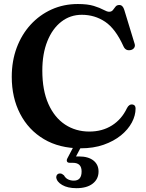

<svg xmlns="http://www.w3.org/2000/svg" viewBox="-20 -738 746 980"><path d="M672 -184Q672 -148.5 653 -112.8Q634 -77 597.5 -47.2Q561 -17.5 509 0.8Q457 19 391.5 19Q283 19 204.2 -27.8Q125.5 -74.5 82.8 -157Q40 -239.5 40 -346Q40 -426.5 65.2 -494.2Q90.5 -562 136.2 -612Q182 -662 243.5 -689.8Q305 -717.5 377.5 -717.5Q427.5 -717.5 458.8 -707.8Q490 -698 508.2 -688Q526.5 -678 537 -678Q549.5 -678 556.2 -686.5Q563 -695 569.5 -703.8Q576 -712.5 589 -712.5Q607 -712.5 614.5 -687L667 -515Q671 -503.5 665 -494.2Q659 -485 647 -482.5Q621 -477 610 -502Q569.5 -591.5 516.5 -627Q463.5 -662.5 397.5 -662.5Q338.5 -662.5 293 -627.2Q247.5 -592 221.8 -528Q196 -464 196 -377.5Q196 -277 227 -207.5Q258 -138 312.2 -102.2Q366.5 -66.5 436 -66.5Q502 -66.5 551.5 -97.8Q601 -129 628 -186Q639 -207.5 657 -204.5Q672 -202 672 -184ZM364 -6H403L368 60.5Q374.5 60.5 383 60.5Q430.5 60.5 456.8 81.2Q483 102 483 137.5Q483 176 453.2 199.2Q423.5 222.5 370 222.5Q325.5 222.5 297.5 206.2Q269.5 190 267 167Q267 158.5 272 153Q277 147.5 284.5 147.5Q291.5 147 296.5 149.8Q301.5 152.5 306.5 157Q314.5 171.5 327.8 177.8Q341 184 357 184Q396.5 184 396.5 137Q396.5 93 352 93H336.5Q325 93 322 86.2Q319 79.5 324 70Z"/></svg>

Font: Fraunces 9pt SemiBold
Style: Regular
Weight: 600
Version: Version 1.000;[b76b70a41]